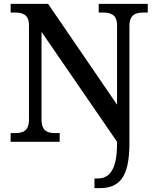

<svg xmlns="http://www.w3.org/2000/svg" viewBox="-20 -734 810 994"><path d="M469 240H495C596 240 650 187 650 8V-599C650 -660 684 -669 724 -669H745V-714H491V-669H512C551 -669 586 -660 586 -603V-192L229 -714H35V-669H56C96 -669 130 -660 130 -603V-115C130 -54 97 -45 56 -45H35V0H289V-45H268C228 -45 195 -54 195 -115V-569L586 0V9C586 145 546 190 486 190H469Z"/></svg>

Font: Noto Serif Medium
Style: Regular
Weight: 500
Designer: Monotype Design Team
Foundry: Monotype Imaging Inc.
Version: Version 2.013